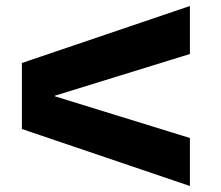

<svg xmlns="http://www.w3.org/2000/svg" viewBox="-20 -610 736 640"><path d="M163 -291V-289L613 -150V10L53 -180V-400L613 -590V-430Z"/></svg>

Font: M PLUS 1p Black
Style: Regular
Weight: 900
Version: Version 1.061